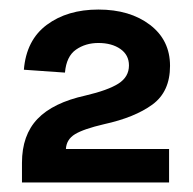

<svg xmlns="http://www.w3.org/2000/svg" viewBox="-20 -732 405 402"><path d="M26 -350V-391Q26 -449 58.5 -483Q91 -517 159 -532Q206 -543 228 -557Q250 -571 250 -595Q250 -617 232 -629.5Q214 -642 186 -642Q159 -642 139 -628Q119 -614 116 -580L30 -586Q35 -648 78 -680Q121 -712 186 -712Q252 -712 294 -680Q336 -648 336 -594Q336 -540 299 -513Q262 -486 198 -472Q155 -462 137 -451Q119 -440 118 -420H334V-350Z"/></svg>

Font: Space Grotesk Light SemiBold
Style: Regular
Weight: 600
Version: Version 2.000